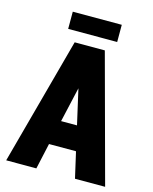

<svg xmlns="http://www.w3.org/2000/svg" viewBox="-124 -921 799 1003"><g transform="rotate(15 275.5 -420.0)"><path d="M8 0H171L202 -140H348L380 0H543L357 -688H194ZM232 -272 275 -461 318 -272ZM143 -747H408V-840H143Z"/></g></svg>

Font: Secuela Black
Style: Regular
Weight: 900
Designer: Fernando Haro
Foundry: deFharo
Version: Version 1.704